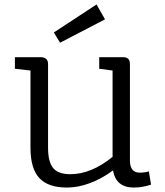

<svg xmlns="http://www.w3.org/2000/svg" viewBox="-20 -829 741 863"><path d="M281 14Q196 14 156.5 -29Q117 -72 117 -165V-512L47 -520V-572H162Q196 -572 196 -541V-165Q196 -101 219 -73.5Q242 -46 296 -46Q390 -46 486 -124V-512L426 -520V-572H534Q564 -572 564 -541V-108Q564 -53 608 -53Q619 -53 630.5 -54.5Q642 -56 649 -59L659 1Q619 14 582 14Q501 14 488 -63Q438 -26 384.5 -6Q331 14 281 14ZM250 -637 222 -683 414 -809 452 -742Z"/></svg>

Font: Fauna One
Style: Regular
Weight: 400
Designer: Eduardo Rodriguez Tunni
Foundry: Eduardo Rodriguez Tunni
Version: Version 2.001; ttfautohint (v1.8.4.7-5d5b);gftools[0.9.23]